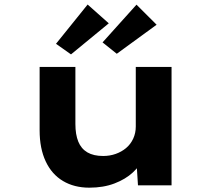

<svg xmlns="http://www.w3.org/2000/svg" viewBox="-20 -831 953 861"><path d="M380.6 10.6Q312.7 10.6 262.4 -19.4Q212.1 -49.3 184.9 -107.4Q157.7 -165.4 157.7 -246.3V-530.7H318.1V-275Q318.1 -227.8 331.1 -195.9Q344.1 -164 371.8 -147.7Q399.6 -131.5 442.6 -131.5Q472.6 -131.5 499 -140.9Q525.4 -150.3 545.5 -167.2Q565.6 -184 577.3 -209.1Q588.9 -234.2 588.9 -263.6V-530.7H749.3V0H598.7L591.8 -108.9L621.3 -120.9Q608.8 -88.3 575.9 -57.8Q543 -27.3 493.5 -8.4Q444 10.6 380.6 10.6ZM503.7 -589.9 439.9 -640.9 592.1 -810.1 682.3 -720.1ZM298.4 -587.1 231.1 -634.6 373 -810.7 467.8 -726.4Z"/></svg>

Font: Lexend Peta
Style: Regular
Weight: 400
Designer: Bonnie Shaver-Troup, Thomas Jockin
Foundry: Lexend
Version: Version 1.007